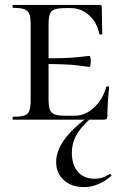

<svg xmlns="http://www.w3.org/2000/svg" viewBox="-20 -488 504 783"><path d="M33 -12Q65 -12 79.5 -17Q94 -22 99.5 -36.5Q105 -51 105 -81V-387Q105 -417 99.5 -431Q94 -445 79 -450.5Q64 -456 33 -456Q31 -456 31 -462Q31 -468 33 -468H385Q395 -468 395 -460L396 -398Q397 -379 397 -350Q397 -347 391 -347Q385 -347 385 -350Q376 -396 343.5 -425.5Q311 -455 269 -455H247Q217 -455 202.5 -449.5Q188 -444 183 -430Q178 -416 178 -386V-85Q178 -56 183 -41.5Q188 -27 202.5 -21.5Q217 -16 247 -16H284Q327 -16 363 -49Q399 -82 413 -133Q414 -136 419.5 -136Q425 -136 425 -133Q418 -61 418 -15Q418 -7 415 -3.5Q412 0 403 0H33Q31 0 31 -6Q31 -12 33 -12ZM147 -227V-250Q257 -250 298 -255Q339 -260 344 -260Q350 -260 350 -238Q350 -215 344 -215Q340 -215 299 -221Q258 -227 147 -227ZM273 135Q273 184 297.5 212.5Q322 241 367 241Q399 241 426 222H428Q431 222 433.5 225Q436 228 433 230Q380 275 323 275Q271 275 240 246.5Q209 218 209 173Q209 87 332 -6L345 -1Q307 34 290 65.5Q273 97 273 135Z"/></svg>

Font: Cormorant SC Medium
Style: Regular
Weight: 500
Designer: Christian Thalmann (Catharsis Fonts)
Foundry: Catharsis Fonts
Version: Version 4.000